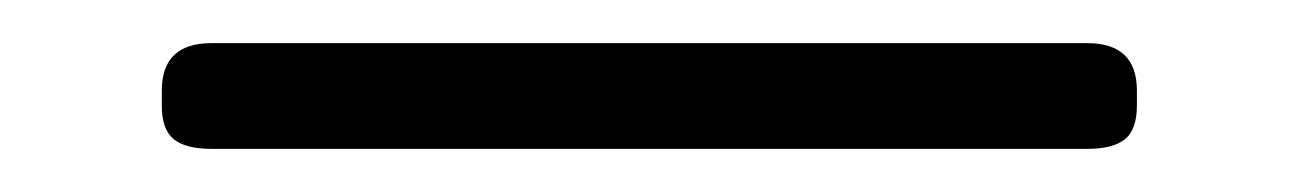

<svg xmlns="http://www.w3.org/2000/svg" viewBox="-20 -5 602 89"><path d="M55 44V37Q55 15 78 15H484Q507 15 507 37V44Q507 55 501.5 59.5Q496 64 484 64H78Q66 64 60.5 59.5Q55 55 55 44Z"/></svg>

Font: Mitr ExtraLight
Style: Regular
Weight: 250
Designer: Thanarat Vachiruckul
Foundry: Cadson Demak Co.,Ltd.
Version: Version 1.000